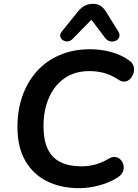

<svg xmlns="http://www.w3.org/2000/svg" viewBox="-20 -972 720 1002"><path d="M393 10Q299 10 226.5 -25.5Q154 -61 112.5 -132Q71 -203 71 -310Q71 -396 96.5 -469.5Q122 -543 170.5 -598Q219 -653 290 -684Q361 -715 451 -715Q509 -715 562 -700Q615 -685 655 -656Q673 -643 677.5 -625.5Q682 -608 677 -591Q672 -574 660.5 -561.5Q649 -549 633 -546.5Q617 -544 600 -555Q561 -581 524 -591Q487 -601 447 -601Q370 -601 316.5 -563.5Q263 -526 235 -461Q207 -396 207 -314Q207 -240 229.5 -193.5Q252 -147 296.5 -125.5Q341 -104 405 -104Q442 -104 476 -113Q510 -122 546 -143Q566 -155 582.5 -152.5Q599 -150 610 -138Q621 -126 624.5 -109.5Q628 -93 621.5 -76.5Q615 -60 597 -48Q553 -19 498 -4.5Q443 10 393 10ZM457 -869 360 -770Q348 -757 333.5 -756Q319 -755 308 -762.5Q297 -770 294.5 -782Q292 -794 303 -808L386 -911Q403 -932 422 -942Q441 -952 466 -952Q490 -952 507 -940Q524 -928 537 -905L596 -810Q607 -793 602.5 -779.5Q598 -766 585 -759.5Q572 -753 556 -756Q540 -759 528 -775Z"/></svg>

Font: Nunito Variable Extra Light
Style: Italic
Weight: 200
Italic angle: -9°
Designer: Vernon Adams
Foundry: Vernon Adams
Version: Version 3.602